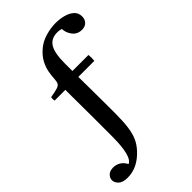

<svg xmlns="http://www.w3.org/2000/svg" viewBox="-323 -717 1059 1059"><g transform="rotate(-45 206.5 -187.5)"><path d="M12 255Q-26 255 -43 238.5Q-60 222 -60 204Q-60 186 -46 172Q-32 158 -5 158Q17 158 36.5 169.5Q56 181 68 205Q84 198 93 176.5Q102 155 106 127.5Q110 100 111 75Q112 50 112 36Q112 15 112 -23Q112 -61 112 -107Q112 -153 111.5 -198.5Q111 -244 111 -279.5Q111 -315 111 -331H27Q24 -346 27 -358Q64 -364 81.5 -369.5Q99 -375 104.5 -385.5Q110 -396 111 -416Q112 -439 117 -467Q122 -495 137 -524Q152 -553 182 -579Q211 -605 252.5 -617.5Q294 -630 334 -630Q364 -630 393.5 -622.5Q423 -615 443 -598Q463 -581 463 -552Q463 -529 449 -514.5Q435 -500 411 -500Q375 -500 355 -526.5Q335 -553 335 -582Q328 -584 320.5 -585.5Q313 -587 303 -587Q256 -587 234 -552.5Q212 -518 212 -437Q212 -427 212 -411.5Q212 -396 212 -377H337Q340 -355 337 -331H212Q213 -289 213 -243Q213 -197 213.5 -155.5Q214 -114 214 -85Q214 -56 214 -47Q214 19 208 61.5Q202 104 189 132.5Q176 161 153 186Q90 255 12 255Z"/></g></svg>

Font: Tiro Devanagari Marathi
Style: Regular
Weight: 400
Designer: Devanagari: John Hudson & Fiona Ross. Latin: John Hudson.
Foundry: Tiro Typeworks Ltd.
Version: Version 1.52